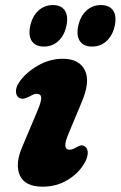

<svg xmlns="http://www.w3.org/2000/svg" viewBox="-20 -706 465 740"><path d="M248.5 -129Q259.5 -129 277 -139.5Q285.5 -145 293.2 -145.8Q301 -146.5 309 -140Q318 -133 318.2 -117.2Q318.5 -101.5 307 -80Q284.5 -39 241.2 -12.8Q198 13.5 144.5 13.5Q75.5 13.5 56.2 -30.8Q37 -75 67 -143L124 -278Q140.5 -317 138.8 -330.8Q137 -344.5 121.5 -344.5Q114.5 -344.5 107.2 -341.2Q100 -338 90.5 -332.5Q67 -320.5 52.5 -329.5Q42 -337 41.5 -353.5Q41 -370 54 -389Q78.5 -425.5 124.8 -452.5Q171 -479.5 222 -479.5Q285 -479.5 307 -435.5Q329 -391.5 294.5 -311.5L243 -188Q218 -129 248.5 -129ZM149.1 -526.5Q116.8 -526.5 102.6 -547.8Q88.5 -569 96.6 -606.5Q104.7 -644 128.1 -665.2Q151.5 -686.5 183.8 -686.5Q216.2 -686.5 230.1 -665.2Q244 -644 235.9 -606.5Q228.3 -569.5 205 -548Q181.8 -526.5 149.1 -526.5ZM334.5 -526.5Q302.2 -526.5 287.9 -547.8Q273.5 -569 281.6 -606.5Q289.7 -644 313.1 -665.2Q336.5 -686.5 368.9 -686.5Q402 -686.5 416.1 -665.2Q430.3 -644 422.2 -606.5Q414.1 -569.5 390.9 -548Q367.6 -526.5 334.5 -526.5Z"/></svg>

Font: Fraunces 9pt SuperSoft
Style: Bold Italic
Weight: 700
Italic angle: -16°
Version: Version 1.000;[b76b70a41]